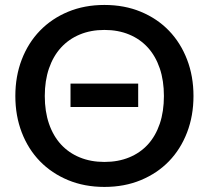

<svg xmlns="http://www.w3.org/2000/svg" viewBox="-20 -748 844 776"><path d="M265 -410H538.5V-315.5H265ZM762 -360Q762 -280 736 -212.5Q710 -145 662.8 -96.2Q615.5 -47.5 549.2 -20Q483 7.5 402 7.5Q321.5 7.5 255.2 -20Q189 -47.5 141.5 -96.2Q94 -145 68 -212.5Q42 -280 42 -360Q42 -440 68 -507.5Q94 -575 141.5 -624Q189 -673 255.2 -700.5Q321.5 -728 402 -728Q483 -728 549.2 -700.5Q615.5 -673 662.8 -624Q710 -575 736 -507.5Q762 -440 762 -360ZM642.5 -360Q642.5 -422 625.8 -471.5Q609 -521 577.8 -555.5Q546.5 -590 502 -608.5Q457.5 -627 402 -627Q347 -627 302.5 -608.5Q258 -590 226.5 -555.5Q195 -521 178 -471.5Q161 -422 161 -360Q161 -297.5 178 -248Q195 -198.5 226.5 -164.2Q258 -130 302.5 -111.8Q347 -93.5 402 -93.5Q457.5 -93.5 502 -111.8Q546.5 -130 577.8 -164.2Q609 -198.5 625.8 -248Q642.5 -297.5 642.5 -360Z"/></svg>

Font: Lato SemiBold
Style: Regular
Weight: 600
Designer: Lukasz Dziedzic with Adam Twardoch and Botio Nikoltchev
Foundry: tyPoland Lukasz Dziedzic
Version: Version 2.015; 2015-08-06; http://www.latofonts.com/